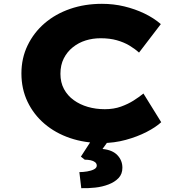

<svg xmlns="http://www.w3.org/2000/svg" viewBox="-20 -738 934 1004"><path d="M513 10Q423 10 346.5 -16Q270 -42 213 -90.5Q156 -139 124 -206Q92 -273 92 -354Q92 -434 124.5 -501Q157 -568 213.5 -616.5Q270 -665 346.5 -691.5Q423 -718 513 -718Q574 -718 630 -704.5Q686 -691 735 -667.5Q784 -644 821 -612L707 -463Q685 -483 656.5 -500Q628 -517 591 -527.5Q554 -538 506 -538Q465 -538 428 -526.5Q391 -515 361 -491Q331 -467 313.5 -432.5Q296 -398 296 -352Q296 -307 314.5 -272.5Q333 -238 365.5 -214.5Q398 -191 439.5 -179Q481 -167 528 -167Q575 -167 612.5 -180.5Q650 -194 679 -212.5Q708 -231 730 -249L823 -99Q795 -73 746.5 -48Q698 -23 637.5 -6.5Q577 10 513 10ZM405 246 395 162Q414 162 435.5 158.5Q457 155 471.5 147.5Q486 140 486 128Q486 117 477 110Q468 103 454 100Q440 97 423 97L403 81L471 -24H563L516 41Q568 46 594 73.5Q620 101 620 139Q620 172 600 193Q580 214 547.5 226.5Q515 239 477.5 243Q440 247 405 246Z"/></svg>

Font: Lexend Mega ExtraBold
Style: Regular
Weight: 800
Designer: Bonnie Shaver-Troup, Thomas Jockin
Foundry: Lexend
Version: Version 1.007